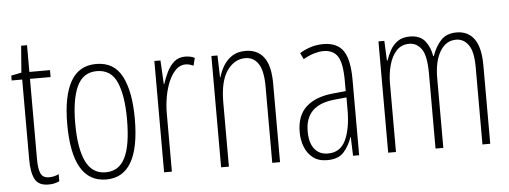

<svg xmlns="http://www.w3.org/2000/svg" viewBox="-46 -777 2412 909"><g transform="rotate(-5 1159.5 -323.0)"><path d="M157 -24Q170 -24 182 -27Q194 -30 203 -35V-1Q192 4 179.5 7Q167 10 151 10Q104 10 87 -22Q70 -54 70 -116V-496H20V-519L69 -529L79 -656H107V-529H205V-496H107V-115Q107 -69 117 -46.5Q127 -24 157 -24Z M585 -265Q585 10 426 10Q264 10 264 -267Q264 -400 303.5 -469.5Q343 -539 425 -539Q510 -539 547.5 -466.5Q585 -394 585 -265ZM302 -267Q302 -148 332 -86Q362 -24 426 -24Q489 -24 518.5 -83Q548 -142 548 -266Q548 -378 520.5 -441.5Q493 -505 425 -505Q360 -505 331 -443.5Q302 -382 302 -267Z M847 -537Q857 -537 869.5 -535Q882 -533 893 -527L884 -491Q877 -494 867 -497Q857 -500 846 -500Q820 -500 800 -480Q780 -460 766 -427.5Q752 -395 745 -355.5Q738 -316 738 -278V0H701V-529H730L736 -416H738Q747 -444 760.5 -472Q774 -500 795 -518.5Q816 -537 847 -537Z M1135 -539Q1191 -539 1221.5 -499Q1252 -459 1252 -373V0H1215V-362Q1215 -438 1192.5 -471.5Q1170 -505 1131 -505Q1079 -505 1044 -455.5Q1009 -406 1009 -305V0H972V-529H1001L1004 -425H1006Q1014 -454 1030 -480Q1046 -506 1071.5 -522.5Q1097 -539 1135 -539Z M1504 -539Q1570 -539 1599 -497Q1628 -455 1628 -359V0H1599L1596 -89H1594Q1582 -51 1556 -20.5Q1530 10 1476 10Q1434 10 1408 -10.5Q1382 -31 1369.5 -63.5Q1357 -96 1357 -133Q1357 -212 1402 -253Q1447 -294 1530 -302L1591 -308V-356Q1591 -440 1570 -473Q1549 -506 1502 -506Q1483 -506 1458.5 -499Q1434 -492 1406 -476L1392 -506Q1446 -539 1504 -539ZM1532 -272Q1395 -258 1395 -134Q1395 -79 1418 -50Q1441 -21 1482 -21Q1541 -21 1566.5 -75.5Q1592 -130 1592 -218V-278Z M2138 -539Q2192 -539 2221.5 -498.5Q2251 -458 2251 -371V0H2214V-367Q2214 -442 2191 -473.5Q2168 -505 2133 -505Q2084 -505 2056 -458Q2028 -411 2028 -332V0H1991V-354Q1991 -442 1968 -473.5Q1945 -505 1910 -505Q1872 -505 1848.5 -479Q1825 -453 1814 -412Q1803 -371 1803 -326V0H1766V-529H1794L1798 -435H1801Q1809 -459 1822 -483Q1835 -507 1857.5 -523Q1880 -539 1915 -539Q1965 -539 1988.5 -508.5Q2012 -478 2018 -437H2021Q2037 -482 2063.5 -510.5Q2090 -539 2138 -539Z"/></g></svg>

Font: Noto Sans Lao Looped ExtraCondensed ExtraLight
Style: Regular
Weight: 200
Width: 2
Designer: Mark Frömberg, Ben Mitchell
Foundry: The Fontpad Ltd
Version: Version 1.002; ttfautohint (v1.8.4.7-5d5b)